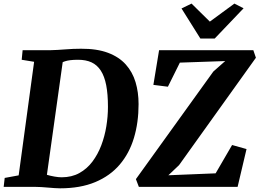

<svg xmlns="http://www.w3.org/2000/svg" viewBox="-29 -1016 1412 1044"><path d="M94 -743H243.5Q283.5 -744 326.5 -747.5Q369.5 -751 411.5 -751Q498 -751.5 558 -729Q618 -706.5 654.8 -665.5Q691.5 -624.5 708 -569.5Q724.5 -514.5 724.5 -450Q724.5 -349.5 699.2 -265.8Q674 -182 621.8 -120.8Q569.5 -59.5 488.8 -25.8Q408 8 297.5 8Q284.5 8 267.8 6.8Q251 5.5 232.2 4Q213.5 2.5 195 1.2Q176.5 0 159.5 0H-9L-3.5 -48.5L72.5 -62.5L156.5 -680L89 -691ZM221 -29.5 210.5 -73.5Q210 -70.5 227 -65.2Q244 -60 266.5 -56Q289 -52 306 -52Q361 -52 402.5 -75Q444 -98 473.5 -137.2Q503 -176.5 521.8 -226Q540.5 -275.5 549.2 -329.2Q558 -383 558 -434.5Q558 -504 548.5 -552.8Q539 -601.5 519 -632.2Q499 -663 468.5 -677Q438 -691 395.5 -691Q371 -691 353.2 -688.8Q335.5 -686.5 323.8 -682.5Q312 -678.5 304.5 -674.5L315.5 -703.5ZM726 0 710 -42 1131 -627 1195.5 -684 949 -675.5 884 -544.5 805 -554.5 836 -743H1348.5L1362.5 -702L944.5 -118L886.5 -63L1143.5 -73.5L1233 -227.5L1311.5 -205.5L1263 0ZM1060.5 -806.5 958 -970 1012.5 -996.5Q1037.5 -972 1062.2 -947.5Q1087 -923 1112 -898.5Q1145.5 -923 1178.8 -947.5Q1212 -972 1245.5 -996.5L1295.5 -971L1138.5 -806.5Z"/></svg>

Font: Merriweather ExtraBold
Style: Italic
Weight: 800
Italic angle: -7.8°
Version: Version 2.101